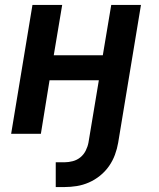

<svg xmlns="http://www.w3.org/2000/svg" viewBox="-20 -540 640 775"><path d="M205 215V115H241Q257 115 274 110.5Q291 106 304.5 95Q318 84 326 68Q334 52 337 36L379 -216H180L145 0H25L111 -520H231L197 -317H395L429 -520H549L457 36Q453 60 444 84.5Q435 109 420 130.5Q405 152 384 169Q363 186 339 196.5Q315 207 290 211Q265 215 241 215Z"/></svg>

Font: Iosevka SS04 Extended
Style: Bold Italic
Weight: 700
Width: 7
Italic angle: -9°
Monospace: yes
Designer: Belleve Invis
Foundry: Belleve Invis
Version: Version 19.0.0; ttfautohint (v1.8.4)